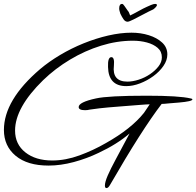

<svg xmlns="http://www.w3.org/2000/svg" viewBox="-35 -807 1003 981"><path d="M509 154Q501 154 501 141Q501 123 515.5 89.5Q530 56 557 6L627 -125Q563 -70 469 -26Q409 3 342 21Q275 39 213 39Q105 39 45 -11Q-15 -61 -15 -143Q-15 -296 170 -454Q215 -492 272 -526Q329 -560 392 -585.5Q455 -611 518 -625.5Q581 -640 637 -640Q684 -640 725.5 -627Q767 -614 793.5 -589.5Q820 -565 820 -529Q820 -499 800 -470Q780 -441 748.5 -418Q717 -395 680.5 -381Q644 -367 610 -367Q519 -367 517 -465Q515 -515 534 -515Q551 -515 547 -472Q537 -390 616 -390Q643 -390 674 -400Q705 -410 731.5 -428Q758 -446 775 -468Q792 -490 792 -514Q792 -544 770.5 -562.5Q749 -581 715.5 -590Q682 -599 644 -599Q563 -599 481 -573.5Q399 -548 323 -502.5Q247 -457 185 -397Q42 -257 42 -140Q42 -70 94.5 -28.5Q147 13 232 13Q300 13 371 -13Q442 -39 506 -76Q636 -149 701 -231L730 -274Q717 -274 679.5 -271Q642 -268 578 -263Q511 -258 472.5 -253.5Q434 -249 424 -247Q412 -244 400 -244Q367 -244 367 -260Q367 -285 455 -304Q486 -311 551 -314.5Q616 -318 715 -318Q881 -318 939 -304Q948 -303 948 -299Q948 -289 879 -283L830 -279Q802 -276 791 -276Q689 -143 527 138Q518 154 509 154ZM589 -787Q594 -787 600.5 -777Q607 -767 618 -752Q623 -747 625 -740.5Q627 -734 630 -728Q647 -736 673 -750.5Q699 -765 715 -772Q723 -776 736.5 -781.5Q750 -787 757 -787Q767 -787 767 -781Q767 -777 760.5 -770Q754 -763 748 -759Q726 -749 698 -734Q670 -719 647 -707.5Q624 -696 617 -696Q605 -696 596.5 -708Q588 -720 580 -737Q578 -744 576 -750.5Q574 -757 574 -764Q574 -787 589 -787Z"/></svg>

Font: Alex Brush
Style: Regular
Weight: 400
Designer: Robert E. Leuschke
Foundry: Robert E. Leuschke
Version: Version 1.111; ttfautohint (v1.8.4.7-5d5b)